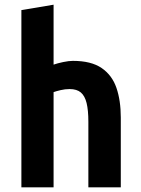

<svg xmlns="http://www.w3.org/2000/svg" viewBox="-20 -797 600 817"><path d="M71 0V-754L208 -777V-522Q225 -528 249 -533Q273 -538 290 -538Q368 -538 412.5 -507.5Q457 -477 475.5 -423Q494 -369 494 -297V0H356V-279Q356 -328 348.5 -358.5Q341 -389 324 -403.5Q307 -418 276 -418Q257 -418 238 -413.5Q219 -409 208 -405V0Z"/></svg>

Font: Ubuntu Sans Mono
Style: Bold
Weight: 700
Monospace: yes
Designer: Dalton Maag Ltd
Foundry: Dalton Maag Ltd
Version: Version 1.006